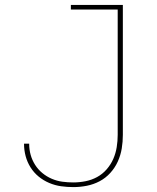

<svg xmlns="http://www.w3.org/2000/svg" viewBox="-20 -755 640 783"><path d="M279 8Q254 8 229 4.5Q204 1 180.5 -9Q157 -19 137.5 -35Q118 -51 104.5 -72.5Q91 -94 84.5 -118.5Q78 -143 78 -168V-169H99V-168Q99 -145 105 -123.5Q111 -102 123 -83Q135 -64 152.5 -49.5Q170 -35 191 -26Q212 -17 234 -14Q256 -11 279 -11Q304 -11 329 -16Q354 -21 376 -33Q398 -45 415 -64.5Q432 -84 442 -107Q452 -130 456 -155Q460 -180 460 -205V-716H269V-735H481V-205Q481 -177 476.5 -149.5Q472 -122 460.5 -96.5Q449 -71 430 -50Q411 -29 386.5 -16Q362 -3 334.5 2.5Q307 8 279 8Z"/></svg>

Font: Iosevka Etoile Thin
Style: Regular
Weight: 100
Designer: Belleve Invis
Foundry: Belleve Invis
Version: Version 22.1.2; ttfautohint (v1.8.4)